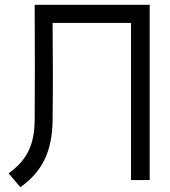

<svg xmlns="http://www.w3.org/2000/svg" viewBox="-20 -753 710 803"><path d="M200 -250C202 -402 201 -505 200 -657H528V0H606V-733H125C126 -505 126 -428 125 -250C124 -138 86 -79 16 -28L65 30C159 -37 198 -121 200 -250Z"/></svg>

Font: Kreadon Medium
Style: Regular
Weight: 500
Designer: kohakuno
Foundry: StudioGnu
Version: Version 1.000;Glyphs 3.1.2 (3151)